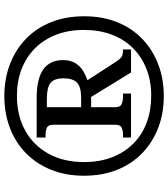

<svg xmlns="http://www.w3.org/2000/svg" viewBox="35 -800 775 885"><g transform="rotate(-90 422.5 -357.5)"><path d="M422 10Q342 10 275 -16Q208 -42 158.5 -90Q109 -138 82 -206Q55 -274 55 -358Q55 -441 82 -508.5Q109 -576 158 -624.5Q207 -673 274.5 -699Q342 -725 422 -725Q502 -725 569.5 -699Q637 -673 686.5 -625Q736 -577 763 -509Q790 -441 790 -357Q790 -273 763 -205.5Q736 -138 686.5 -90Q637 -42 569.5 -16Q502 10 422 10ZM423 -48Q492 -48 547.5 -70Q603 -92 643.5 -132.5Q684 -173 705.5 -230.5Q727 -288 727 -358Q727 -429 705 -486Q683 -543 642.5 -583.5Q602 -624 546.5 -645.5Q491 -667 423 -667Q333 -667 264.5 -629.5Q196 -592 157 -522.5Q118 -453 118 -357Q118 -285 140.5 -227.5Q163 -170 204 -129.5Q245 -89 301 -68.5Q357 -48 423 -48ZM231 -141V-178H244Q262 -178 276 -184Q290 -190 290 -213V-500Q290 -523 276 -529Q262 -535 244 -535H231V-576H414Q502 -576 545 -545.5Q588 -515 588 -455Q588 -422 575 -399.5Q562 -377 540.5 -363.5Q519 -350 495 -342L584 -205Q595 -189 604.5 -183.5Q614 -178 637 -178V-141H531L418 -325H371V-213Q371 -190 386 -184Q401 -178 420 -178H434V-141ZM413 -371Q465 -371 484.5 -390.5Q504 -410 504 -452Q504 -495 483 -512Q462 -529 410 -529H371V-371Z"/></g></svg>

Font: Noto Serif Hebrew
Style: Bold
Weight: 700
Version: Version 2.003